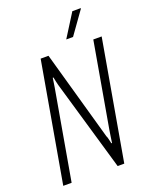

<svg xmlns="http://www.w3.org/2000/svg" viewBox="-159 -951 809 1035"><g transform="rotate(-20 245.0 -434.0)"><path d="M20 0 140 -686H185L330 -171Q333 -166 335 -157.5Q337 -149 339 -141Q341 -133 342 -127H346Q348 -143 351.5 -165Q355 -187 357 -200L442 -686H490L370 0H332L180 -522Q178 -531 175.5 -541Q173 -551 170 -567H166Q165 -558 162.5 -543Q160 -528 158 -514L68 0ZM305 -736 388 -868H436V-865L344 -736Z"/></g></svg>

Font: Archivo ExtraCondensed Thin
Style: Italic
Weight: 250
Width: 2
Italic angle: -10°
Designer: Hector Gatti
Foundry: Omnibus-Type
Version: Version 2.001